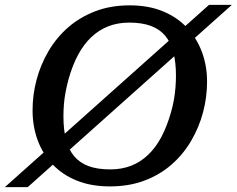

<svg xmlns="http://www.w3.org/2000/svg" viewBox="-88 -750 974 790"><path d="M364 17Q288 17 229 -6.5Q170 -30 129 -73Q88 -116 67 -173Q46 -230 46 -296Q46 -360 62.5 -422Q79 -484 111.5 -539.5Q144 -595 192 -637Q240 -679 303.5 -703.5Q367 -728 446 -728Q522 -728 581 -704Q640 -680 680.5 -637Q721 -594 742.5 -537Q764 -480 764 -414Q764 -350 747.5 -288Q731 -226 698.5 -170.5Q666 -115 618 -73Q570 -31 506.5 -7Q443 17 364 17ZM365 -53Q413 -53 451.5 -68Q490 -83 521.5 -113Q553 -143 576 -186.5Q599 -230 615 -286Q623 -313 627.5 -339Q632 -365 634 -390Q636 -415 636 -439Q636 -493 625.5 -534Q615 -575 592 -602.5Q569 -630 532.5 -643.5Q496 -657 444 -657Q397 -657 358 -642Q319 -627 287.5 -597Q256 -567 233 -524Q210 -481 194 -424Q187 -398 182 -372Q177 -346 175 -320.5Q173 -295 173 -271Q173 -217 183.5 -176Q194 -135 217 -107.5Q240 -80 276.5 -66.5Q313 -53 365 -53ZM-68 20 772 -730H866L26 20Z"/></svg>

Font: Roboto Serif 20pt Medium
Style: Italic
Weight: 500
Italic angle: -10°
Version: Version 1.008